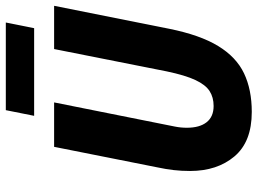

<svg xmlns="http://www.w3.org/2000/svg" viewBox="-130 -722 865 644"><g transform="rotate(-90 302.0 -400.5)"><path d="M248 12Q148 12 99 -46Q50 -104 50 -195Q50 -224 53 -250Q56 -276 62 -304L131 -651H280L207 -286Q203 -266 199 -246Q195 -226 195 -206Q195 -163 213.5 -139.5Q232 -116 268 -116Q297 -116 318 -129.5Q339 -143 355 -177Q371 -211 384 -273L459 -651H604L527 -265Q506 -161 469 -100.5Q432 -40 377.5 -14Q323 12 248 12ZM235 -718 254 -813H548L529 -718Z"/></g></svg>

Font: Source Code Pro ExtraBold
Style: Italic
Weight: 800
Italic angle: -11°
Monospace: yes
Designer: Paul D. Hunt, Teo Tuominen
Foundry: Adobe Systems Incorporated
Version: Version 1.016;hotconv 1.0.116;makeotfexe 2.5.65601